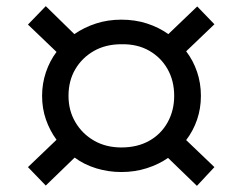

<svg xmlns="http://www.w3.org/2000/svg" viewBox="-20 -558 788 625"><path d="M129 46 71 -14 164 -103Q142 -133 129.5 -169Q117 -205 117 -246Q117 -286 129.5 -323Q142 -360 164 -389L71 -478L129 -538L222 -447Q254 -469 292.5 -481.5Q331 -494 375 -494Q420 -494 458.5 -481.5Q497 -469 528 -447L622 -537L678 -479L586 -391Q609 -361 621.5 -324Q634 -287 634 -246Q634 -205 621.5 -168.5Q609 -132 586 -102L678 -14L621 47L527 -44Q497 -23 458 -10.5Q419 2 375 2Q333 2 293.5 -10Q254 -22 223 -45ZM375 -78Q427 -78 465.5 -99.5Q504 -121 525.5 -159.5Q547 -198 547 -246Q547 -295 525.5 -333Q504 -371 465.5 -393Q427 -415 375 -414Q324 -414 285.5 -392Q247 -370 225 -332.5Q203 -295 203 -246Q203 -198 225.5 -160Q248 -122 286.5 -100Q325 -78 375 -78Z"/></svg>

Font: Nunito Sans 7pt Expanded SemiBold
Style: Regular
Weight: 600
Width: 7
Designer: Vernon Adams
Foundry: Vernon Adams
Version: Version 3.101;gftools[0.9.27]